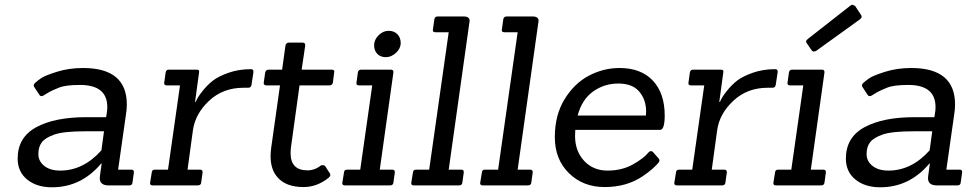

<svg xmlns="http://www.w3.org/2000/svg" viewBox="-20 -788 4140 816"><path d="M529 0H442Q404 0 404 -31Q404 -36 405 -42L412 -93H410Q325 8 201 8Q136 8 95.5 -25Q55 -58 55 -114Q55 -204 133.5 -247Q212 -290 347 -290H431L433 -302Q436 -318 436 -333Q436 -427 320 -427Q259 -427 230.5 -415.5Q202 -404 189.5 -397Q177 -390 170.5 -385.5Q164 -381 163 -381Q152 -377 148 -384L125 -419Q120 -427 129 -435.5Q138 -444 154.5 -455.5Q171 -467 222 -483Q273 -499 333 -499Q519 -499 519 -344Q519 -323 515 -299L482 -67H539Q550 -67 549 -55L543 -12Q542 0 529 0ZM343 -230Q251 -230 212 -216.5Q173 -203 158 -183.5Q143 -164 143 -133.5Q143 -103 168 -83Q193 -63 236 -63Q334 -63 411 -149L422 -230Z M820 0H629Q616 0 618 -12L625 -55Q626 -67 638 -67H694L745 -425H689Q676 -425 678 -437L684 -480Q686 -492 698 -492H816Q829 -492 826 -480L809 -355H812Q818 -372 839.5 -399.5Q861 -427 885 -445.5Q909 -464 952 -479Q995 -494 1046 -494Q1059 -494 1057 -481L1049 -428Q1047 -415 1035 -415H1014Q928 -415 869 -360Q810 -305 800 -235L777 -67H830Q842 -67 841 -55L835 -12Q834 0 820 0Z M1270 7Q1194 7 1158 -36Q1130 -69 1130 -124Q1130 -142 1133 -163L1170 -425H1113Q1099 -425 1101 -438L1107 -479Q1109 -492 1123 -492H1179L1193 -593Q1195 -607 1209 -607H1265Q1279 -607 1277 -593L1262 -492H1389Q1401 -492 1401 -483Q1401 -481 1400 -479L1395 -438Q1393 -425 1379 -425H1253L1217 -165Q1215 -150 1215 -137Q1215 -64 1287 -64Q1318 -64 1344 -85Q1357 -88 1362 -82L1382 -51Q1388 -42 1376 -32Q1327 7 1270 7Z M1637 0H1446Q1433 0 1435 -12L1442 -55Q1443 -67 1455 -67H1511L1562 -425H1506Q1493 -425 1495 -437L1501 -480Q1503 -492 1515 -492H1641Q1653 -492 1652 -480L1594 -67H1647Q1659 -67 1658 -55L1652 -12Q1651 0 1637 0ZM1631.5 -657Q1655 -657 1669 -642.5Q1683 -628 1683 -605Q1683 -582 1663 -563.5Q1643 -545 1620 -545Q1597 -545 1583.5 -559Q1570 -573 1570 -596Q1570 -619 1589 -638Q1608 -657 1631.5 -657Z M1930 0H1739Q1726 0 1728 -12L1735 -55Q1736 -67 1748 -67H1804L1887 -651H1831Q1817 -651 1820 -663L1826 -706Q1828 -718 1840 -718H1951Q1976 -718 1976 -699Q1976 -696 1975 -693L1887 -67H1940Q1952 -67 1951 -55L1945 -12Q1944 0 1930 0Z M2223 0H2032Q2019 0 2021 -12L2028 -55Q2029 -67 2041 -67H2097L2180 -651H2124Q2110 -651 2113 -663L2119 -706Q2121 -718 2133 -718H2244Q2269 -718 2269 -699Q2269 -696 2268 -693L2180 -67H2233Q2245 -67 2244 -55L2238 -12Q2237 0 2223 0Z M2785 -236H2425Q2424 -223 2424 -210Q2424 -146 2462.5 -104.5Q2501 -63 2562 -63Q2623 -63 2669.5 -89Q2716 -115 2736 -140Q2745 -150 2754 -143L2778 -116Q2787 -107 2779 -97Q2771 -87 2754.5 -72Q2738 -57 2710 -38Q2642 7 2550 7Q2458 7 2398 -52Q2338 -111 2338 -205Q2338 -299 2379.5 -366.5Q2421 -434 2483 -466.5Q2545 -499 2613 -499Q2704 -499 2754.5 -445.5Q2805 -392 2805 -297Q2805 -236 2785 -236ZM2726 -314Q2726 -364 2697 -398.5Q2668 -433 2608 -433Q2548 -433 2500.5 -399Q2453 -365 2435 -297H2725Q2726 -306 2726 -314Z M3048 0H2857Q2844 0 2846 -12L2853 -55Q2854 -67 2866 -67H2922L2973 -425H2917Q2904 -425 2906 -437L2912 -480Q2914 -492 2926 -492H3044Q3057 -492 3054 -480L3037 -355H3040Q3046 -372 3067.5 -399.5Q3089 -427 3113 -445.5Q3137 -464 3180 -479Q3223 -494 3274 -494Q3287 -494 3285 -481L3277 -428Q3275 -415 3263 -415H3242Q3156 -415 3097 -360Q3038 -305 3028 -235L3005 -67H3058Q3070 -67 3069 -55L3063 -12Q3062 0 3048 0Z M3469 0H3278Q3265 0 3267 -12L3274 -55Q3275 -67 3287 -67H3343L3394 -425H3338Q3325 -425 3327 -437L3333 -480Q3335 -492 3347 -492H3473Q3485 -492 3484 -480L3426 -67H3479Q3491 -67 3490 -55L3484 -12Q3483 0 3469 0ZM3449 -572Q3444 -569 3438.5 -569Q3433 -569 3429 -575L3409 -604Q3406 -607 3406 -612Q3406 -617 3414 -623L3594 -764Q3599 -768 3603 -768L3614 -763L3639 -725Q3642 -721 3642 -716.5Q3642 -712 3635 -706Z M4049 0H3962Q3924 0 3924 -31Q3924 -36 3925 -42L3932 -93H3930Q3845 8 3721 8Q3656 8 3615.5 -25Q3575 -58 3575 -114Q3575 -204 3653.5 -247Q3732 -290 3867 -290H3951L3953 -302Q3956 -318 3956 -333Q3956 -427 3840 -427Q3779 -427 3750.5 -415.5Q3722 -404 3709.5 -397Q3697 -390 3690.5 -385.5Q3684 -381 3683 -381Q3672 -377 3668 -384L3645 -419Q3640 -427 3649 -435.5Q3658 -444 3674.5 -455.5Q3691 -467 3742 -483Q3793 -499 3853 -499Q4039 -499 4039 -344Q4039 -323 4035 -299L4002 -67H4059Q4070 -67 4069 -55L4063 -12Q4062 0 4049 0ZM3863 -230Q3771 -230 3732 -216.5Q3693 -203 3678 -183.5Q3663 -164 3663 -133.5Q3663 -103 3688 -83Q3713 -63 3756 -63Q3854 -63 3931 -149L3942 -230Z"/></svg>

Font: Sanchez
Style: Italic
Weight: 400
Designer: Daniel Hernández
Foundry: LatinoType
Version: Version 1.001